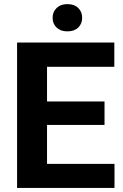

<svg xmlns="http://www.w3.org/2000/svg" viewBox="-20 -919 602 939"><path d="M491.2 -308.1H210V-117.7H540V0H63.5V-710.9H539.1V-592.3H210V-422.9H491.2ZM309.6 -898.9Q343.3 -898.9 362.5 -880.1Q381.8 -861.3 381.8 -832Q381.8 -802.7 362.5 -784.2Q343.3 -765.6 309.6 -765.6Q276.4 -765.6 256.8 -784.2Q237.3 -802.7 237.3 -832Q237.3 -861.3 257.1 -880.1Q276.9 -898.9 309.6 -898.9Z"/></svg>

Font: SteelSelectRoboto
Style: Roboto-Bold
Weight: 700
Designer: Google
Version: Version 2.137; 2017